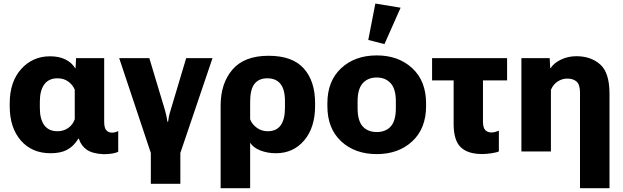

<svg xmlns="http://www.w3.org/2000/svg" viewBox="-20 -837 3444 1061"><path d="M259.8 9.8Q315.4 9.8 351.3 -9.5Q387.2 -28.8 413.1 -70.8H415.5Q428.2 -31.2 459.7 -9.5Q491.2 12.2 552.2 15.1Q582.5 15.1 604.2 10.7Q626 6.3 633.3 1.5V-112.3Q626 -108.9 616.7 -106.4Q607.4 -104 599.6 -104Q580.1 -104 567.9 -116.7Q555.7 -129.4 555.7 -165.5V-515.6H400.4L397.5 -460H395.5Q377 -490.7 341.8 -508.3Q306.6 -525.9 256.3 -525.9Q160.6 -525.9 97.2 -455.6Q33.7 -385.3 33.7 -266.1V-250Q33.7 -131.3 95 -60.8Q156.2 9.8 259.8 9.8ZM297.4 -111.8Q249 -111.8 224.6 -145.3Q200.2 -178.7 200.2 -239.7V-274.9Q200.2 -337.4 224.9 -370.8Q249.5 -404.3 297.9 -404.3Q333 -404.3 357.7 -386Q382.3 -367.7 393.1 -341.3V-178.2Q382.3 -147.5 356.7 -129.6Q331.1 -111.8 297.4 -111.8Z M813.5 178.7H976.6V8.3L1154.3 -515.6H1008.8L922.4 -226.6Q916.5 -208 913.6 -193.6Q910.6 -179.2 908.7 -164.1H905.3Q903.3 -179.2 900.1 -193.8Q897 -208.5 892.1 -226.6L805.2 -515.6H638.7L813.5 8.3Z M1199.2 203.1H1362.3V-48.3Q1379.9 -20.5 1419.2 -5.4Q1458.5 9.8 1504.4 9.8Q1601.1 9.8 1661.1 -61.3Q1721.2 -132.3 1721.2 -252V-267.6Q1721.2 -388.7 1658.7 -458.7Q1596.2 -528.8 1463.9 -528.8Q1330.1 -528.8 1264.6 -452.6Q1199.2 -376.5 1199.2 -253.4ZM1459.5 -111.8Q1425.3 -111.8 1398.7 -131.3Q1372.1 -150.9 1362.3 -177.7V-273.9Q1362.3 -343.3 1386.5 -373.8Q1410.6 -404.3 1457 -404.3Q1505.4 -404.3 1530 -373.3Q1554.7 -342.3 1554.7 -277.8V-241.2Q1554.7 -177.2 1531 -144.5Q1507.3 -111.8 1459.5 -111.8Z M1789.1 -250.5Q1789.1 -127 1865.2 -56.2Q1941.4 14.6 2062 14.6Q2182.1 14.6 2258.3 -56.2Q2334.5 -127 2334.5 -250.5V-266.1Q2334.5 -389.2 2258.3 -460Q2182.1 -530.8 2062 -530.8Q1941.4 -530.8 1865.2 -460Q1789.1 -389.2 1789.1 -266.1ZM1956.1 -276.9Q1956.1 -345.7 1984.6 -377.2Q2013.2 -408.7 2062 -408.7Q2109.9 -408.7 2138.7 -377.2Q2167.5 -345.7 2167.5 -276.9V-239.7Q2167.5 -169.9 2139.6 -138.7Q2111.8 -107.4 2062 -107.4Q2012.2 -107.4 1984.1 -138.7Q1956.1 -169.9 1956.1 -239.7ZM2104.5 -593.3 2193.8 -794.4 2054.2 -817.4 2015.1 -616.2Z M2367.7 -392.6H2782.2V-515.6H2367.7ZM2644 14.2Q2668 14.2 2697 9.8Q2726.1 5.4 2736.8 -0.5V-114.7Q2727.5 -110.8 2716.8 -107.9Q2706.1 -105 2695.8 -105Q2674.8 -105 2661.9 -117.9Q2648.9 -130.9 2648.9 -166V-449.2H2486.8V-152.3Q2486.8 -61 2526.1 -23.4Q2565.4 14.2 2644 14.2Z M3185.1 203.1H3348.1V-319.3Q3348.1 -435.5 3296.6 -481Q3245.1 -526.4 3165.5 -526.4Q3118.7 -526.4 3079.3 -507.3Q3040 -488.3 3022.9 -460.4H3020.5L3017.6 -515.6H2861.3V0H3024.4V-340.3Q3036.6 -370.6 3061.8 -386.7Q3086.9 -402.8 3114.3 -402.8Q3148.4 -402.8 3166.7 -385.7Q3185.1 -368.7 3185.1 -325.2Z"/></svg>

Font: Roboto Flex
Style: wght 800 wdth 100 opsz 14.0 GRAD 0.00 slnt 0.00 XTRA 468 XOPQ 96 YOPQ 79 YTLC 514 YTUC 712 YTAS 750 YTDE -203.00 YTFI 738
Weight: 800
Designer: Berlow after Robertson
Foundry: Google
Version: Version 3.100